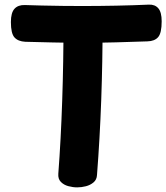

<svg xmlns="http://www.w3.org/2000/svg" viewBox="-20 -790 719 830"><path d="M89.3 -609.4Q58.2 -611 42.7 -628.1Q27.1 -645.1 27.1 -694.7Q27.1 -735.2 42.7 -752.1Q58.2 -769 87 -768.2Q116.6 -767.2 160.1 -766.1Q203.7 -765 250.2 -764.5Q296.7 -764 333.7 -764Q408.7 -764 482.5 -765.5Q556.3 -767 623.9 -770Q650.1 -771 664.5 -754Q678.9 -737 678.9 -698Q678.9 -647.1 663.7 -629.6Q648.6 -612 617.4 -611.2Q554.6 -609 482.6 -607Q410.7 -605 336.7 -605Q271.7 -605 207.4 -606.5Q143.2 -608 89.3 -609.4ZM254.6 -697Q254.6 -707 264.9 -714Q275.2 -721 289.6 -726Q304 -731 318.3 -733.5Q332.7 -736 339.7 -736Q347.7 -736 361.5 -733.5Q375.3 -731 389.6 -726Q403.9 -721 413.7 -714Q423.6 -707 423.6 -697Q423.6 -524 417.6 -357.6Q411.6 -191.1 399.3 -33.4Q398.3 -13.2 384.3 -1.5Q370.3 10.2 351.4 15.1Q332.4 20 313.7 20Q294.9 20 275.3 14.7Q255.8 9.4 243.1 -3.6Q230.3 -16.6 232.1 -39.1Q243.3 -186.9 248.9 -355.4Q254.6 -524 254.6 -697Z"/></svg>

Font: Playpen Sans Arabic
Style: Regular
Weight: 400
Designer: Azza Alameddine, Laura Meseguer, Veronika Burian, José Scaglione
Foundry: TypeTogether
Version: Version 2.000